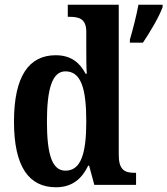

<svg xmlns="http://www.w3.org/2000/svg" viewBox="-20 -780 706 810"><path d="M216 10C284 10 325 -25 352 -81H356L378 0H554V-51H546C505 -51 481 -65 481 -126V-760H266V-709H273C312 -709 344 -702 344 -646V-580C344 -542 344 -500 346 -469H341C317 -515 280 -547 215 -547C103 -547 39 -460 39 -267C39 -75 103 10 216 10ZM528 -613V-600H583C612 -643 651 -708 666 -750V-760H564C556 -715 540 -654 528 -613ZM256 -60C200 -60 178 -128 178 -267C178 -404 200 -479 256 -479C323 -479 344 -404 344 -268C344 -133 322 -60 256 -60Z"/></svg>

Font: Noto Serif Devanagari Condensed
Style: Bold
Weight: 700
Width: 3
Designer: Universal Thirst, Indian Type Foundry and the Monotype Design Team
Foundry: Monotype Imaging Inc.
Version: Version 2.004